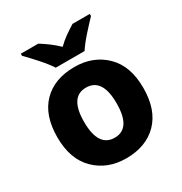

<svg xmlns="http://www.w3.org/2000/svg" viewBox="-179 -898 984 1039"><g transform="rotate(-30 312.5 -378.0)"><path d="M581 -275Q581 -412 505.5 -485.5Q430 -559 314 -559Q188 -559 116 -485.5Q44 -412 44 -275Q44 -138 119.5 -64Q195 10 311 10Q436 10 508.5 -64Q581 -138 581 -275ZM211 -275Q211 -431 312 -431Q414 -431 414 -275Q414 -118 313 -118Q211 -118 211 -275ZM530 -766H422Q396 -750 367.5 -730Q339 -710 314 -685Q288 -710 261 -730Q234 -750 208 -766H99V-753Q127 -725 165 -682.5Q203 -640 225 -606H405Q427 -640 465.5 -683Q504 -726 530 -753Z"/></g></svg>

Font: Noto Sans UI Extra
Style: Regular
Weight: 800
Designer: Monotype Design Team
Foundry: Monotype Imaging Inc.
Version: Version 1.901